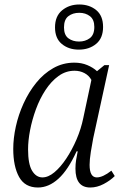

<svg xmlns="http://www.w3.org/2000/svg" viewBox="-20 -825 538 855"><path d="M149 10Q91 10 65 -37Q39 -84 39 -162Q39 -209 50.5 -261.5Q62 -314 85 -364.5Q108 -415 141 -456Q174 -497 217 -521.5Q260 -546 311 -546Q343 -546 369 -535Q395 -524 412 -508L445 -535H466L395 -209Q390 -184 384.5 -149Q379 -114 379 -91Q379 -35 411 -35Q438 -35 476 -65L491 -41Q471 -21 441.5 -5.5Q412 10 382 10Q316 10 316 -74Q316 -95 319 -113Q322 -131 326 -151H321Q283 -68 240 -29Q197 10 149 10ZM169 -35Q195 -35 222.5 -58Q250 -81 275.5 -119.5Q301 -158 321 -204.5Q341 -251 351 -300L387 -469Q376 -489 356 -499.5Q336 -510 312 -510Q273 -510 240.5 -486.5Q208 -463 182.5 -424Q157 -385 140 -338.5Q123 -292 114 -245.5Q105 -199 105 -160Q105 -94 123 -64.5Q141 -35 169 -35ZM331 -604Q286 -604 255.5 -629Q225 -654 225 -703Q225 -753 256.5 -779Q288 -805 333 -805Q378 -805 408.5 -780Q439 -755 439 -705Q439 -655 408 -629.5Q377 -604 331 -604ZM332 -640Q360 -640 380 -655Q400 -670 400 -705Q400 -738 380.5 -753Q361 -768 333 -768Q304 -768 284.5 -753Q265 -738 265 -703Q265 -669 284.5 -654.5Q304 -640 332 -640Z"/></svg>

Font: Noto Serif SemiCondensed Light
Style: Italic
Weight: 300
Width: 4
Italic angle: -12°
Designer: Monotype Design Team
Foundry: Monotype Imaging Inc.
Version: Version 2.013; ttfautohint (v1.8.4.7-5d5b)